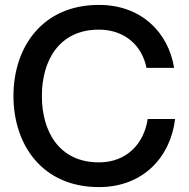

<svg xmlns="http://www.w3.org/2000/svg" viewBox="-20 -752 770 784"><path d="M384 12C563 12 676 -109 695 -266H583C568 -164 496 -89 384 -89C223 -89 151 -213 151 -360C151 -507 223 -631 384 -631C488 -631 560 -567 578 -475H691C667 -622 555 -732 384 -732C154 -732 35 -561 35 -360C35 -159 154 12 384 12Z"/></svg>

Font: Aspekta 500
Style: Regular
Weight: 500
Designer: Ivo Dolenc
Version: Version 2.100